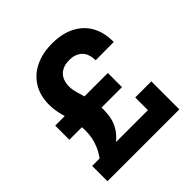

<svg xmlns="http://www.w3.org/2000/svg" viewBox="-194 -888 1037 1037"><g transform="rotate(-45 324.5 -369.0)"><path d="M98 -113Q120 -145 131.5 -171.5Q143 -198 148 -224Q153 -250 153 -281Q153 -313 147 -341.5Q141 -370 132.5 -398.5Q124 -427 118 -456Q112 -485 112 -515Q112 -583 142 -633Q172 -683 227.5 -710.5Q283 -738 357 -738Q435 -738 489.5 -709.5Q544 -681 572 -629.5Q600 -578 599 -508L460 -507Q459 -560 431.5 -584.5Q404 -609 361 -609Q327 -609 304.5 -597Q282 -585 270 -562.5Q258 -540 258 -508Q258 -486 265 -461Q272 -436 280.5 -408Q289 -380 295.5 -350Q302 -320 302 -289Q302 -253 294.5 -222Q287 -191 268.5 -163.5Q250 -136 215 -108ZM43 0V-117H469V-214H592V0ZM56 -304V-412H458V-304Z"/></g></svg>

Font: Mona Sans ExtraLight
Style: Bold
Weight: 700
Version: Version 2.000